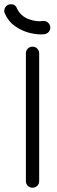

<svg xmlns="http://www.w3.org/2000/svg" viewBox="-59 -877 264 897"><path d="M62 -628Q62 -641 71 -650Q80 -659 93 -659Q106 -659 115 -650Q124 -641 124 -628V-31Q124 -18 115 -9Q106 0 93 0Q80 0 71 -9Q62 -18 62 -31ZM20 -838Q37 -802 74 -788Q111 -774 142 -779Q155 -780 164.5 -772Q174 -764 176 -751Q177 -738 169 -728.5Q161 -719 148 -717Q119 -714 82.5 -722.5Q46 -731 13 -753.5Q-20 -776 -37 -815Q-39 -819 -39 -823Q-40 -836 -32 -846Q-24 -856 -11 -857Q12 -859 20 -838Z"/></svg>

Font: Libertine Sup Medium
Style: Regular
Weight: 500
Designer: Bastien Sozeau
Foundry: NBR — Bastien Sozeau
Version: Version 2.003; ttfautohint (v1.8.4.7-5d5b);gftools[0.9.33]